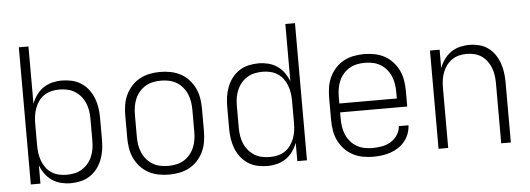

<svg xmlns="http://www.w3.org/2000/svg" viewBox="-49 -880 2848 1032"><g transform="rotate(-5 1375.0 -364.0)"><path d="M294 12Q268 12 242 5.5Q216 -1 194 -16Q172 -31 156.5 -53Q141 -75 132 -99V0H80V-740H132V-431Q141 -455 156.5 -477Q172 -499 194 -514Q216 -529 242 -535.5Q268 -542 294 -542Q321 -542 348 -536Q375 -530 398 -515Q421 -500 437.5 -478.5Q454 -457 464 -431.5Q474 -406 478 -379Q482 -352 482 -325V-205Q482 -178 478 -151Q474 -124 464 -98.5Q454 -73 437.5 -51.5Q421 -30 398 -15Q375 0 348 6Q321 12 294 12ZM276 -35Q298 -35 319.5 -39.5Q341 -44 359.5 -55.5Q378 -67 392 -83.5Q406 -100 414.5 -120Q423 -140 426.5 -161.5Q430 -183 430 -205V-325Q430 -347 426.5 -368.5Q423 -390 414.5 -410Q406 -430 392 -446.5Q378 -463 359.5 -474.5Q341 -486 319.5 -490.5Q298 -495 276 -495Q255 -495 234 -490Q213 -485 195.5 -473.5Q178 -462 165.5 -445Q153 -428 145.5 -408Q138 -388 135 -367Q132 -346 132 -325V-205Q132 -184 135 -163Q138 -142 145.5 -122Q153 -102 165.5 -85Q178 -68 195.5 -56.5Q213 -45 234 -40Q255 -35 276 -35Z M825 12Q797 12 768.5 6.5Q740 1 715 -12.5Q690 -26 670.5 -47.5Q651 -69 639 -94.5Q627 -120 622.5 -148.5Q618 -177 618 -205V-325Q618 -353 622.5 -381.5Q627 -410 639 -435.5Q651 -461 670.5 -482.5Q690 -504 715 -517.5Q740 -531 768.5 -536.5Q797 -542 825 -542Q853 -542 881.5 -536.5Q910 -531 935 -517.5Q960 -504 979.5 -482.5Q999 -461 1011 -435.5Q1023 -410 1027.5 -381.5Q1032 -353 1032 -325V-205Q1032 -177 1027.5 -148.5Q1023 -120 1011 -94.5Q999 -69 979.5 -47.5Q960 -26 935 -12.5Q910 1 881.5 6.5Q853 12 825 12ZM825 -35Q847 -35 868.5 -39.5Q890 -44 908.5 -55Q927 -66 941.5 -83Q956 -100 964.5 -120Q973 -140 976.5 -161.5Q980 -183 980 -205V-325Q980 -347 976.5 -368.5Q973 -390 964.5 -410Q956 -430 941.5 -447Q927 -464 908.5 -475Q890 -486 868.5 -490.5Q847 -495 825 -495Q803 -495 781.5 -490.5Q760 -486 741.5 -475Q723 -464 708.5 -447Q694 -430 685.5 -410Q677 -390 673.5 -368.5Q670 -347 670 -325V-205Q670 -183 673.5 -161.5Q677 -140 685.5 -120Q694 -100 708.5 -83Q723 -66 741.5 -55Q760 -44 781.5 -39.5Q803 -35 825 -35Z M1356 12Q1329 12 1302 6Q1275 0 1252 -15Q1229 -30 1212.5 -51.5Q1196 -73 1186 -98.5Q1176 -124 1172 -151Q1168 -178 1168 -205V-325Q1168 -352 1172 -379Q1176 -406 1186 -431.5Q1196 -457 1212.5 -478.5Q1229 -500 1252 -515Q1275 -530 1302 -536Q1329 -542 1356 -542Q1382 -542 1408 -535.5Q1434 -529 1456 -514Q1478 -499 1493.5 -477Q1509 -455 1518 -431V-740H1570V0H1518V-99Q1509 -75 1493.5 -53Q1478 -31 1456 -16Q1434 -1 1408 5.5Q1382 12 1356 12ZM1374 -35Q1395 -35 1416 -40Q1437 -45 1454.5 -56.5Q1472 -68 1484.5 -85.5Q1497 -103 1504.5 -122.5Q1512 -142 1515 -163Q1518 -184 1518 -205V-325Q1518 -346 1515 -367Q1512 -388 1504.5 -408Q1497 -428 1484.5 -445Q1472 -462 1454.5 -473.5Q1437 -485 1416 -490Q1395 -495 1374 -495Q1352 -495 1330.5 -490.5Q1309 -486 1290.5 -474.5Q1272 -463 1258 -446.5Q1244 -430 1235.5 -410Q1227 -390 1223.5 -368.5Q1220 -347 1220 -325V-205Q1220 -183 1223.5 -161.5Q1227 -140 1235.5 -120Q1244 -100 1258 -83.5Q1272 -67 1290.5 -55.5Q1309 -44 1330.5 -39.5Q1352 -35 1374 -35Z M1926 12Q1898 12 1869.5 6.5Q1841 1 1816 -12.5Q1791 -26 1771.5 -47Q1752 -68 1739.5 -94Q1727 -120 1722.5 -148Q1718 -176 1718 -205V-325Q1718 -353 1722.5 -381.5Q1727 -410 1739 -435.5Q1751 -461 1770.5 -482.5Q1790 -504 1815 -517.5Q1840 -531 1868.5 -536.5Q1897 -542 1925 -542Q1953 -542 1981.5 -536.5Q2010 -531 2035 -517.5Q2060 -504 2079.5 -482.5Q2099 -461 2111 -435.5Q2123 -410 2127.5 -381.5Q2132 -353 2132 -325V-241H1770V-205Q1770 -183 1773.5 -161.5Q1777 -140 1785.5 -120Q1794 -100 1808.5 -83Q1823 -66 1842 -55Q1861 -44 1883 -39.5Q1905 -35 1926 -35Q1952 -35 1977.5 -39.5Q2003 -44 2025 -57Q2047 -70 2061.5 -92Q2076 -114 2078 -140H2130Q2129 -116 2120.5 -93.5Q2112 -71 2097 -53Q2082 -35 2062 -22Q2042 -9 2019.5 -1.5Q1997 6 1973.5 9Q1950 12 1926 12ZM2080 -289V-325Q2080 -347 2076.5 -368.5Q2073 -390 2064.5 -410Q2056 -430 2041.5 -447Q2027 -464 2008.5 -475Q1990 -486 1968.5 -490.5Q1947 -495 1925 -495Q1903 -495 1881.5 -490.5Q1860 -486 1841.5 -475Q1823 -464 1808.5 -447Q1794 -430 1785.5 -410Q1777 -390 1773.5 -368.5Q1770 -347 1770 -325V-289Z M2280 0V-530H2332V-431Q2341 -455 2356.5 -477Q2372 -499 2393.5 -514Q2415 -529 2441 -535.5Q2467 -542 2493 -542Q2519 -542 2545.5 -535.5Q2572 -529 2593.5 -513.5Q2615 -498 2630 -476Q2645 -454 2654 -429Q2663 -404 2666.5 -377.5Q2670 -351 2670 -325V0H2618V-325Q2618 -346 2615 -367Q2612 -388 2604.5 -407.5Q2597 -427 2584.5 -444Q2572 -461 2554.5 -473Q2537 -485 2516.5 -490Q2496 -495 2475 -495Q2454 -495 2433.5 -490Q2413 -485 2395.5 -473Q2378 -461 2365.5 -444Q2353 -427 2345.5 -407.5Q2338 -388 2335 -367Q2332 -346 2332 -325V0Z"/></g></svg>

Font: Lode Dark
Style: Regular
Weight: 400
Monospace: yes
Designer: Belleve Invis
Foundry: Belleve Invis
Version: Version 29.2.0; ttfautohint (v1.8.3)